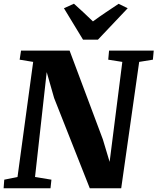

<svg xmlns="http://www.w3.org/2000/svg" viewBox="-26 -1016 850 1036"><path d="M-6.5 0 -3 -46.5 68.5 -61 153 -682 80 -694 87.5 -743H349.5L529 -264L565.5 -142.5L634 -682L558 -694L562.5 -743H803.5L799 -694L725 -682L628 0H458.5L266 -487L226 -627L163 -61L251.5 -46.5L246.5 0ZM422 -802 319 -971.5 373 -996Q399 -972.5 425 -948.5Q451 -924.5 475.5 -900.5Q509.5 -925.5 544.5 -949Q579.5 -972.5 614 -995.5L663 -971.5L502.5 -802Z"/></svg>

Font: Merriweather 36pt Black
Style: Italic
Weight: 900
Italic angle: -7.8°
Version: Version 2.101